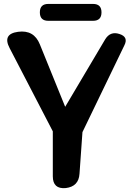

<svg xmlns="http://www.w3.org/2000/svg" viewBox="-20 -951 672 978"><path d="M249 -282 29 -706Q-9 -778 72 -789Q153 -800 183 -725L312 -407L516 -751Q542 -793 588 -778Q636 -763 613 -719L400 -278L385 -66Q381 -1 315 7Q249 13 249 -53ZM226 -845Q183 -845 183 -888Q183 -931 226 -931H454Q497 -931 497 -888Q497 -845 454 -845Z"/></svg>

Font: MaokenZhuyuanTi
Style: Regular
Weight: 400
Designer: Fontworks Inc & LongZhuTi team: ZERO子、时光羊、荆南、频凡、刘鹏、Little White Dog、帆影Magmeta、奈白不弍、白日月球、ChaoTawei、雨三（排名不分先后）
Version: Version 1.000; 20230222